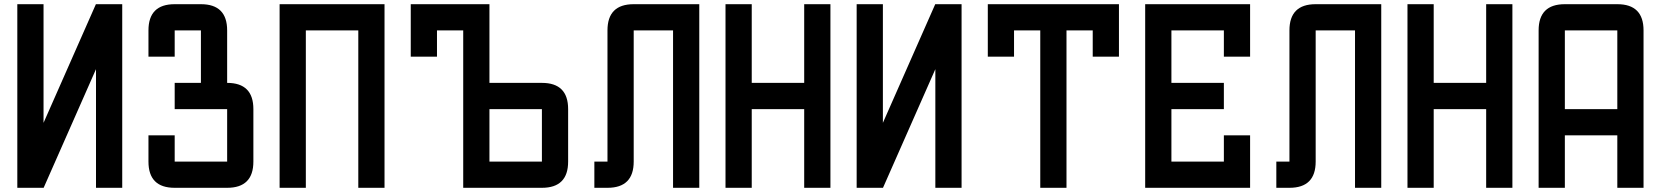

<svg xmlns="http://www.w3.org/2000/svg" viewBox="-20 -895 7915 915"><path d="M187.5 -309.6 437 -875H562.5V0H437.5V-565.4L188 0H62.5V-875H187.5Z M687.5 -125V-250H812.5V-125H1062.5V-375H812.5V-500H937.5V-750H812.5V-625H687.5V-750Q687.5 -875 812.5 -875H937.5Q1062.5 -875 1062.5 -750V-500Q1187.5 -500 1187.5 -375V-125Q1187.5 0 1062.5 0H812.5Q687.5 0 687.5 -125Z M1812.5 0H1687.5V-750H1437.5V0H1312.5V-875H1812.5Z M2187.5 0V-750H2062.5V-625H1937.5V-875H2312.5V-500H2562.5Q2687.5 -500 2687.5 -375V-125Q2687.5 0 2562.5 0ZM2312.5 -125H2562.5V-375H2312.5Z M3312.5 0H3187.5V-750H3000V-125Q3000 0 2875 0H2812.5V-125H2875V-750Q2875 -875 3000 -875H3312.5Z M3562.5 0H3437.5V-875H3562.5V-500H3812.5V-875H3937.5V0H3812.5V-375H3562.5Z M4187.5 -309.6 4437 -875H4562.5V0H4437.5V-565.4L4188 0H4062.5V-875H4187.5Z M5062.5 0H4937.5V-750H4812.5V-625H4687.5V-875H5312.5V-625H5187.5V-750H5062.5Z M5812.5 -500V-375H5562.5V-125H5812.5V-250H5937.5V0H5437.5V-875H5937.5V-625H5812.5V-750H5562.5V-500Z M6562.5 0H6437.5V-750H6250V-125Q6250 0 6125 0H6062.5V-125H6125V-750Q6125 -875 6250 -875H6562.5Z M6812.5 0H6687.5V-875H6812.5V-500H7062.5V-875H7187.5V0H7062.5V-375H6812.5Z M7437.5 -250V0H7312.5V-750Q7312.5 -875 7437.5 -875H7687.5Q7812.5 -875 7812.5 -750V0H7687.5V-250ZM7437.5 -375H7687.5V-750H7437.5Z"/></svg>

Font: Oldtimer
Style: Regular
Weight: 400
Designer: GGBotNet
Foundry: GGBotNet
Version: 1.00